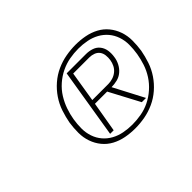

<svg xmlns="http://www.w3.org/2000/svg" viewBox="-84 -1045 768 768"><g transform="rotate(-45 300.0 -661.0)"><path d="M320 -458Q292 -458 266 -463Q240 -468 217.5 -480Q195 -492 179 -511.5Q163 -531 154.5 -555.5Q146 -580 146 -607Q146 -634 150 -661Q155 -688 164 -715Q173 -742 189.5 -766.5Q206 -791 228.5 -810.5Q251 -830 277.5 -842Q304 -854 332 -859Q360 -864 387 -864Q414 -864 440 -859Q466 -854 488.5 -842Q511 -830 527 -810.5Q543 -791 551.5 -766.5Q560 -742 560 -715Q560 -688 556 -661Q551 -634 542 -607Q533 -580 516.5 -555.5Q500 -531 477.5 -511.5Q455 -492 428.5 -480Q402 -468 374.5 -463Q347 -458 320 -458ZM322 -477Q347 -477 372.5 -481.5Q398 -486 421.5 -497.5Q445 -509 465.5 -527Q486 -545 500.5 -567.5Q515 -590 523 -614.5Q531 -639 535 -663Q539 -688 539 -712Q539 -736 531.5 -758Q524 -780 509.5 -797Q495 -814 475 -825Q455 -836 431.5 -840.5Q408 -845 384 -845Q359 -845 334 -840.5Q309 -836 285 -824.5Q261 -813 240.5 -795Q220 -777 206 -754.5Q192 -732 183.5 -707.5Q175 -683 171 -659Q167 -634 167 -610Q167 -586 174.5 -564Q182 -542 196.5 -525Q211 -508 231 -497Q251 -486 274.5 -481.5Q298 -477 322 -477ZM233 -514 281 -808H390Q408 -808 424 -802.5Q440 -797 450 -784Q460 -771 462.5 -754Q465 -737 462 -719Q460 -703 452 -687.5Q444 -672 431 -661Q418 -650 401.5 -646Q385 -642 369 -642L436 -514H412L344 -642H275L253 -514ZM278 -660H369Q381 -660 394 -664Q407 -668 417.5 -676.5Q428 -685 434 -697Q440 -709 442 -722Q444 -735 442.5 -748Q441 -761 434 -770.5Q427 -780 415 -784.5Q403 -789 390 -789H299Z"/></g></svg>

Font: Iosevka SS04 Th Ex Obl
Style: Regular
Weight: 100
Width: 7
Italic angle: -9°
Monospace: yes
Designer: Belleve Invis
Foundry: Belleve Invis
Version: Version 19.0.0; ttfautohint (v1.8.4)